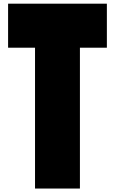

<svg xmlns="http://www.w3.org/2000/svg" viewBox="-20 -997 638 1065"><path d="M423.3 -732.4V48.8H174.3V-732.4H24.9V-976.6H572.8V-732.4Z"/></svg>

Font: Wilelessous
Style: Regular
Weight: 400
Designer: Kristopher Martin
Foundry: Kristopher Martin
Version: Version 1.0; ttfautohint (v1.8.4.7-5d5b)